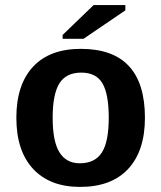

<svg xmlns="http://www.w3.org/2000/svg" viewBox="-20 -732 640 762"><path d="M555.2 -264.6Q555.2 -133.3 488.8 -61.8Q422.4 9.8 297.9 9.8Q177.7 9.8 111.3 -61.8Q44.9 -133.3 44.9 -264.6Q44.9 -395.5 110.8 -466.8Q176.8 -538.1 300.8 -538.1Q555.2 -538.1 555.2 -264.6ZM411.6 -264.6Q411.6 -358.4 386.7 -401.1Q361.8 -443.8 302.7 -443.8Q242.2 -443.8 215.6 -400.9Q189 -357.9 189 -264.6Q189 -170.4 216.1 -127.2Q243.2 -84 296.4 -84Q356.9 -84 384.3 -126.7Q411.6 -169.4 411.6 -264.6ZM228.5 -578.1V-593.3L351.6 -711.9H477.5V-690.9L311.5 -578.1Z"/></svg>

Font: Cousine
Style: Bold
Weight: 700
Monospace: yes
Designer: Steve Matteson
Foundry: Ascender Corporation
Version: Version 1.20